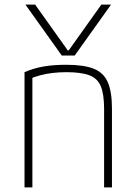

<svg xmlns="http://www.w3.org/2000/svg" viewBox="-20 -810 590 830"><path d="M90 -790H132L273 -592H277L418 -790H460L303 -570H247ZM86 -498Q125 -515 168 -522.5Q211 -530 266 -530Q342 -530 385 -513Q428 -496 446 -454.5Q464 -413 464 -340V0H430V-339Q430 -402 416 -436.5Q402 -471 366.5 -484.5Q331 -498 267 -498Q235 -498 206.5 -494.5Q178 -491 153.5 -484.5Q129 -478 104 -467L120 -490V0H86Z"/></svg>

Font: M PLUS Code Latin SemiExpanded ExtraLight
Style: Regular
Weight: 250
Width: 6
Designer: Coji Morishita
Foundry: UNDERFOREST DESIGN
Version: Version 1.002; ttfautohint (v1.8.3)